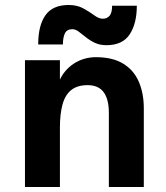

<svg xmlns="http://www.w3.org/2000/svg" viewBox="-20 -749 664 769"><path d="M80 0V-508H220V-430Q228 -448 242 -464.5Q256 -481 274.5 -493.5Q293 -506 316 -513Q339 -520 364 -520Q431 -520 473.5 -494Q516 -468 536 -421.5Q556 -375 556 -315V0H416V-296Q416 -352 395 -380Q374 -408 331 -408Q290 -408 265.5 -388.5Q241 -369 230.5 -331Q220 -293 220 -239V0ZM270 -632Q248 -632 240 -615.5Q232 -599 232 -571H133Q133 -647 162 -688Q191 -729 255 -729Q289 -729 313.5 -715.5Q338 -702 357 -688Q376 -674 391 -674Q409 -674 419 -686Q429 -698 429 -726H528Q528 -655 499.5 -611.5Q471 -568 406 -568Q380 -568 360 -577.5Q340 -587 324 -600Q308 -613 295 -622.5Q282 -632 270 -632Z"/></svg>

Font: Inclusive Sans
Style: Regular
Weight: 400
Designer: Olivia King
Foundry: Olivia King
Version: Version 2.004